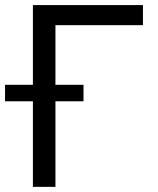

<svg xmlns="http://www.w3.org/2000/svg" viewBox="-50 -727 616 747"><path d="M506.2 -629.1H165.7V0H78V-707.2H506.2ZM-30.4 -397.1H274.9V-332.9H-30.4Z"/></svg>

Font: Pretendard Variable
Style: Regular
Weight: 400
Designer: Base glyphs from Inter by Rasmus Andersson; Hangul glyphs from Noto Sans CJK(Source Han Sans) by Jang Soo-young and Kang
Foundry: Kil Hyung-jin
Version: Version 1.100;FEAKit 1.0